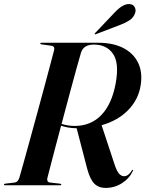

<svg xmlns="http://www.w3.org/2000/svg" viewBox="-32 -910 715 943"><path d="M621.5 -72Q603.5 -33.5 567 -10.2Q530.5 13 486.5 13Q452.5 13 431.2 -8.2Q410 -29.5 396 -82L344.5 -280Q319.5 -280.5 301 -284Q282.5 -287.5 268 -292.5Q253 -235.5 239.2 -184Q225.5 -132.5 215.5 -93.2Q205.5 -54 200.5 -35Q198.5 -27 201.5 -20.8Q204.5 -14.5 214 -13.5L262 -8Q269 -7 269 -4Q269 0 263 0H-7Q-12.5 0 -12.5 -3.5Q-12.5 -7.5 -6.5 -8L40.5 -13.5Q56 -15.5 63 -37Q69.5 -59 83 -107.5Q96.5 -156 114 -219.8Q131.5 -283.5 150.2 -352Q169 -420.5 186 -484Q203 -547.5 215.8 -595.5Q228.5 -643.5 234 -664.5Q238 -683 219.5 -685.5L172.5 -692Q166 -692.5 166 -696.5Q166 -700 172 -700H451.5Q522.5 -700 572.5 -674.8Q622.5 -649.5 645.8 -602.8Q669 -556 659 -492Q648.5 -422 598.2 -370Q548 -318 467 -295L529 -107.5Q541 -70 552.5 -57.2Q564 -44.5 577.5 -44.5Q598.5 -44.5 615.5 -72.5Q618.5 -77 621 -76Q623 -75.5 621.5 -72ZM366 -652Q358.5 -627 343.2 -571.8Q328 -516.5 308.8 -445.2Q289.5 -374 270.5 -301.5Q301.5 -291.5 335 -291.5Q414 -291.5 465.5 -344.8Q517 -398 536 -499.5Q554.5 -600 523.2 -645.5Q492 -691 429 -691Q378.5 -691 366 -652ZM531 -848.5Q571.5 -891.5 602.5 -890Q621.5 -889.5 629 -876Q636.5 -862.5 632.5 -848.5Q625 -824 604.2 -810.5Q583.5 -797 560 -788.5L438.5 -742Q434 -740 433 -742.5Q432 -744.5 435.5 -748Z"/></svg>

Font: Fraunces 144pt S000 SemiBold
Style: Italic
Weight: 600
Italic angle: -16°
Version: Version 1.000; ttfautohint (v1.8.3)